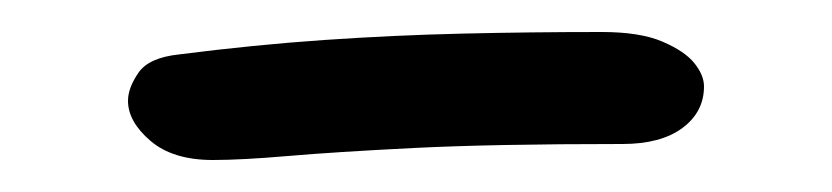

<svg xmlns="http://www.w3.org/2000/svg" viewBox="-20 -731 520 120"><path d="M113 -631Q88 -631 74 -643Q60 -655 60 -668Q60 -676 66.5 -685.5Q73 -695 92 -697Q139 -703 182.5 -706Q226 -709 269 -710Q312 -711 356 -711Q380 -711 394 -705Q408 -699 414 -691.5Q420 -684 420 -677Q420 -661 406.5 -651Q393 -641 369 -641Q288 -641 238.5 -638.5Q189 -636 160 -633.5Q131 -631 113 -631Z"/></svg>

Font: Shantell Sans Light
Style: Regular
Weight: 300
Designer: Stephen Nixon, Anya Danilova, Shantell Martin
Foundry: Arrow Type
Version: Version 1.011;[c5ecc13dd]